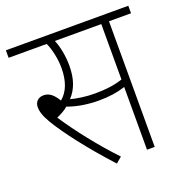

<svg xmlns="http://www.w3.org/2000/svg" viewBox="-117 -726 806 843"><g transform="rotate(-20 286.0 -305.0)"><path d="M469 -587H572V-622H0V-587H178C193 -555 203 -507 203 -466C203 -407 187 -361 152 -332C132 -365 113 -380 87 -380C63 -380 46 -364 46 -340C46 -320 52 -298 72 -264C109 -201 188 -97 288 12L315 -11C240 -90 165 -185 111 -267C131 -276 150 -286 165 -299C208 -282 264 -275 307 -275C359 -275 396 -281 433 -293V0H469ZM304 -310C260 -310 222 -316 191 -324C223 -358 239 -402 239 -465C239 -510 229 -558 216 -587H433V-328C393 -315 353 -310 304 -310Z"/></g></svg>

Font: Noto Sans SemiCondensed ExtraLight
Style: Italic
Weight: 200
Width: 4
Italic angle: -12°
Designer: Monotype Design Team
Foundry: Monotype Imaging Inc.
Version: Version 2.013